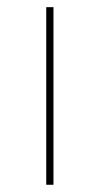

<svg xmlns="http://www.w3.org/2000/svg" viewBox="-20 -511 277 531"><path d="M107.9 0V-491.2H127.9V0Z"/></svg>

Font: Datalegreya
Style: Thin
Weight: 250
Designer: Figs Lab
Foundry: Figs Lab
Version: Version 1.002;PS 001.002;hotconv 1.0.70;makeotf.lib2.5.58329